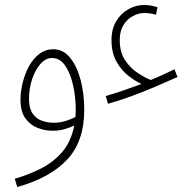

<svg xmlns="http://www.w3.org/2000/svg" viewBox="-20 -518 772 768"><path d="M412 -103 403 -134Q435 -143 471.5 -155.5Q508 -168 546 -182Q522 -193 494 -214.5Q466 -236 446 -271.5Q426 -307 426 -358Q426 -402 445 -433.5Q464 -465 494 -481.5Q524 -498 556 -498Q584 -498 610 -489L604 -459Q580 -466 557 -466Q535 -466 512 -454Q489 -442 474 -418Q459 -394 459 -358Q459 -310 479.5 -278.5Q500 -247 529 -227.5Q558 -208 583 -198Q632 -218 678 -241L690 -210Q650 -192 602 -171.5Q554 -151 505 -133Q456 -115 412 -103ZM49 230 39 197Q92 182 142 157Q192 132 228 91Q264 50 277 -16Q259 -7 237 -1Q215 5 190 5Q161 5 131.5 -6Q102 -17 82 -44Q62 -71 62 -119Q62 -153 71 -188.5Q80 -224 96.5 -254Q113 -284 137.5 -302.5Q162 -321 193 -321Q233 -321 260.5 -287Q288 -253 302.5 -198Q317 -143 317 -79Q317 48 248 121Q179 194 49 230ZM96 -122Q96 -85 110.5 -64Q125 -43 147.5 -35Q170 -27 195 -27Q219 -27 242 -34Q265 -41 282 -50Q283 -64 283 -79Q283 -128 272.5 -176Q262 -224 241 -255Q220 -286 188 -286Q163 -286 142 -262.5Q121 -239 108.5 -201.5Q96 -164 96 -122Z"/></svg>

Font: Noto Sans Arabic ExtCond ExtLt
Style: Regular
Weight: 200
Width: 2
Designer: Monotype Design Team, Nadine Chahine, Nizar Qandah and Khaled Hosny
Foundry: Monotype Imaging Inc.
Version: Version 2.012; ttfautohint (v1.8.4.7-5d5b)